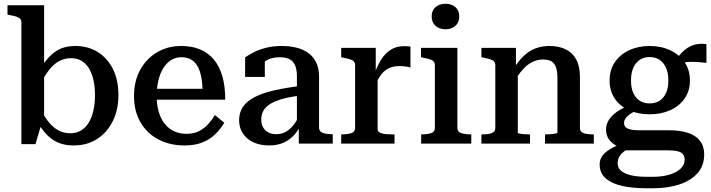

<svg xmlns="http://www.w3.org/2000/svg" viewBox="-20 -765 3790 1023"><path d="M372 10Q331 10 298 -2Q265 -14 238 -39Q211 -64 187 -103L191 -194Q213 -148 237 -117.5Q261 -87 290 -71Q319 -55 354 -55Q387 -55 411.5 -69.5Q436 -84 452.5 -111Q469 -138 477.5 -175.5Q486 -213 486 -259Q486 -305 477.5 -341Q469 -377 453 -402.5Q437 -428 413.5 -441.5Q390 -455 359 -455Q323 -455 293.5 -438.5Q264 -422 239 -389Q214 -356 190 -307L187 -388Q215 -433 243 -462.5Q271 -492 304 -506Q337 -520 381 -520Q450 -520 501.5 -487.5Q553 -455 582 -396.5Q611 -338 611 -259Q611 -180 581 -119.5Q551 -59 497.5 -24.5Q444 10 372 10ZM94 -644Q94 -657 87.5 -664.5Q81 -672 67 -676.5Q53 -681 30 -685L20 -687V-737H215V-116L201 -105L169 3H94Z M815 -252Q815 -204 826.5 -166.5Q838 -129 859 -103.5Q880 -78 909 -65Q938 -52 974 -52Q1013 -52 1041.5 -67Q1070 -82 1090.5 -105Q1111 -128 1125 -152L1175 -111Q1155 -77 1126 -49Q1097 -21 1057 -5.5Q1017 10 963 10Q885 10 824 -22Q763 -54 728.5 -113.5Q694 -173 694 -253Q694 -333 727 -393Q760 -453 817 -486.5Q874 -520 945 -520Q1002 -520 1045.5 -502Q1089 -484 1119 -448.5Q1149 -413 1164.5 -359.5Q1180 -306 1180 -234H794L793 -292H1087L1060 -269Q1059 -320 1052 -356Q1045 -392 1031 -415Q1017 -438 996 -449Q975 -460 946 -460Q918 -460 894.5 -446.5Q871 -433 853 -406.5Q835 -380 825 -341Q815 -302 815 -252Z M1588 -308 1587 -256Q1543 -252 1508 -244Q1473 -236 1447 -225Q1421 -214 1404.5 -200Q1388 -186 1380 -168Q1372 -150 1372 -128Q1372 -103 1382 -86Q1392 -69 1410 -59.5Q1428 -50 1451 -50Q1483 -50 1507.5 -65.5Q1532 -81 1551 -108.5Q1570 -136 1584 -174L1587 -110Q1572 -73 1547.5 -46Q1523 -19 1490 -4.5Q1457 10 1414 10Q1368 10 1332 -6Q1296 -22 1275 -52.5Q1254 -83 1254 -125Q1254 -166 1275 -196.5Q1296 -227 1338.5 -248.5Q1381 -270 1443 -284Q1505 -298 1588 -308ZM1572 0V-103L1562 -104V-358Q1562 -396 1551.5 -418.5Q1541 -441 1521 -450.5Q1501 -460 1471 -460Q1426 -460 1397 -441.5Q1368 -423 1350 -397Q1347 -409 1348.5 -419Q1350 -429 1356 -437Q1362 -445 1371 -451Q1380 -457 1391 -460V-355H1286V-459Q1301 -470 1328 -484.5Q1355 -499 1394 -509.5Q1433 -520 1482 -520Q1522 -520 1558 -511.5Q1594 -503 1621.5 -483.5Q1649 -464 1664.5 -432.5Q1680 -401 1680 -355V-84Q1680 -71 1689 -63.5Q1698 -56 1714 -53Q1730 -50 1751 -50L1753 -49V0Z M2167 -516V-405Q2160 -408 2150 -409.5Q2140 -411 2130 -412Q2120 -413 2110 -413Q2084 -413 2064.5 -406.5Q2045 -400 2029.5 -387Q2014 -374 2001 -353.5Q1988 -333 1974 -304L1973 -364Q1988 -410 2009.5 -445Q2031 -480 2061 -499.5Q2091 -519 2132 -519Q2143 -519 2152.5 -518.5Q2162 -518 2167 -516ZM1798 0V-49H1800Q1831 -49 1851.5 -55.5Q1872 -62 1872 -83V-417Q1872 -431 1865 -438Q1858 -445 1843.5 -449.5Q1829 -454 1808 -458L1798 -460V-510H1982V-359L1992 -369V-76Q1992 -64 2005 -58Q2018 -52 2035.5 -50.5Q2053 -49 2067 -49H2082V0Z M2354 -609Q2321 -609 2300.5 -627.5Q2280 -646 2280 -677Q2280 -709 2300.5 -727Q2321 -745 2354 -745Q2386 -745 2406.5 -727Q2427 -709 2427 -677Q2427 -646 2406.5 -627.5Q2386 -609 2354 -609ZM2417 -510V-83Q2417 -62 2438 -55.5Q2459 -49 2490 -49H2491V0H2224V-49H2225Q2256 -49 2276.5 -55.5Q2297 -62 2297 -83V-417Q2297 -437 2281.5 -444.5Q2266 -452 2233 -458L2223 -460V-510Z M2545 0V-49H2547Q2568 -49 2584 -51.5Q2600 -54 2609.5 -61.5Q2619 -69 2619 -83V-417Q2619 -431 2612 -438Q2605 -445 2590.5 -449.5Q2576 -454 2555 -458L2545 -460V-510H2729V-403L2739 -396V-58Q2739 -55 2749 -53Q2759 -51 2774 -50Q2789 -49 2802 -49H2804V0ZM3144 0H2884V-49H2886Q2898 -49 2913 -50Q2928 -51 2939 -53Q2950 -55 2950 -58V-350Q2950 -384 2942.5 -406Q2935 -428 2918.5 -438Q2902 -448 2874 -448Q2844 -448 2817 -435Q2790 -422 2766.5 -396Q2743 -370 2721 -331L2719 -402Q2743 -441 2771 -467.5Q2799 -494 2833 -507Q2867 -520 2908 -520Q2957 -520 2993.5 -502.5Q3030 -485 3050 -448.5Q3070 -412 3070 -355V-83Q3070 -69 3079.5 -61.5Q3089 -54 3105 -51.5Q3121 -49 3142 -49H3144Z M3744 -430Q3703 -435 3672.5 -435.5Q3642 -436 3621 -431.5Q3600 -427 3586 -412L3571 -425Q3586 -454 3604 -475Q3622 -496 3643.5 -510Q3665 -524 3690.5 -529Q3716 -534 3744 -530ZM3441 -156Q3379 -156 3330.5 -178Q3282 -200 3255 -240.5Q3228 -281 3228 -336Q3228 -392 3255.5 -433Q3283 -474 3331.5 -497Q3380 -520 3441 -520Q3503 -520 3551.5 -497Q3600 -474 3628 -433Q3656 -392 3656 -336Q3656 -281 3628 -240.5Q3600 -200 3551.5 -178Q3503 -156 3441 -156ZM3441 -214Q3472 -214 3494 -228Q3516 -242 3528.5 -269Q3541 -296 3541 -336Q3541 -376 3528.5 -404Q3516 -432 3494 -446.5Q3472 -461 3441 -461Q3411 -461 3389 -446.5Q3367 -432 3354.5 -404Q3342 -376 3342 -336Q3342 -296 3354.5 -269Q3367 -242 3389 -228Q3411 -214 3441 -214ZM3420 238Q3350 238 3294.5 225.5Q3239 213 3207 185Q3175 157 3175 111Q3175 86 3188.5 66.5Q3202 47 3230 30Q3258 13 3303 -3L3338 23Q3314 34 3299 47Q3284 60 3277.5 74Q3271 88 3271 105Q3271 128 3287.5 143.5Q3304 159 3338.5 168Q3373 177 3426 177H3459Q3510 177 3548.5 165Q3587 153 3607.5 132.5Q3628 112 3628 86Q3628 60 3609 48Q3590 36 3538 36H3301L3297 31Q3266 15 3246 -0.5Q3226 -16 3217.5 -34.5Q3209 -53 3209 -75Q3209 -101 3222.5 -123.5Q3236 -146 3262.5 -166Q3289 -186 3329 -202L3372 -177Q3351 -167 3336 -156.5Q3321 -146 3313 -134.5Q3305 -123 3305 -109Q3305 -89 3324.5 -80Q3344 -71 3382 -71H3542Q3604 -71 3646 -57Q3688 -43 3710 -14.5Q3732 14 3732 58Q3732 119 3695.5 159Q3659 199 3597.5 218.5Q3536 238 3462 238Z"/></svg>

Font: Roboto Serif 36pt Medium
Style: Regular
Weight: 500
Designer: Greg Gazdowicz
Foundry: Commercial Type
Version: Version 1.008